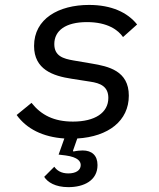

<svg xmlns="http://www.w3.org/2000/svg" viewBox="-20 -548 640 775"><path d="M256 207.4C318.5 207.4 373.6 180.8 373.6 118.3C373.6 79.5 350.9 59.3 313.6 59.3C305.4 59.3 290.5 60.4 276.3 63.6L274.5 60.7L291.9 11C417.6 3.6 500 -60.4 500 -161.9C500 -262.4 417.6 -280.2 350.1 -291.5L276.6 -304C235.4 -311.1 199.2 -321.7 199.2 -370C199.2 -424.4 244.7 -458.8 331 -458.8C415.5 -458.8 457.7 -425.8 476.6 -398.4L533.4 -449.2C494.7 -497.9 429.7 -528.1 339.5 -528.1C216.6 -528.1 117.5 -472.3 117.5 -362.6C117.5 -267.4 193.9 -241.5 269.2 -230.1L344.1 -218.4C385.3 -212.4 417.3 -198.9 417.3 -152.7C417.3 -92.7 362.9 -57.2 274.5 -57.2C197.8 -57.2 146.3 -83.5 107.2 -132.8L47.2 -83.8C87.7 -27.7 152.7 5 239.7 11L216.6 76L245.4 79.5C296.2 86.6 305.8 104.4 305.8 118.3C305.8 140.3 284.8 152 255.7 152C226.6 152 209.2 139.6 199.2 125L158.4 165.8C171.9 187.5 203.5 207.4 256 207.4Z"/></svg>

Font: Margiela Mono Italic Text It
Style: Regular
Weight: 400
Designer: Mike Abbink, Paul van der Laan, Pieter van Rosmalen
Foundry: Bold Monday
Version: Version 2.003 2021